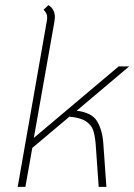

<svg xmlns="http://www.w3.org/2000/svg" viewBox="-20 -729 524 749"><path d="M383 -170 395 0H365L353 -170Q350 -201 343.5 -221Q337 -241 315.5 -255.5Q294 -270 251 -274L106 -152L79 0H49L163 -649Q164 -654 164 -662Q164 -677 150 -691L169 -709Q194 -693 194 -663Q194 -657 192 -643L112 -191L443 -470H484L279 -297Q338 -290 358.5 -256.5Q379 -223 383 -170Z"/></svg>

Font: KoHo ExtraLight
Style: Italic
Weight: 275
Italic angle: -10°
Version: Version 1.000; ttfautohint (v1.6)